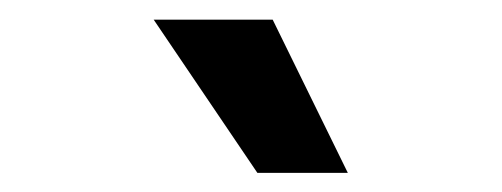

<svg xmlns="http://www.w3.org/2000/svg" viewBox="-20 -778 515 197"><path d="M137.7 -757.8H259.8L336.9 -600.6H244.1Z"/></svg>

Font: Pretendard JP SemiBold
Style: Regular
Weight: 600
Designer: Base glyphs from Inter by Rasmus Andersson; Hangeul glyphs from Noto Sans CJK(Source Han Sans) by Jang Soo-young and Kan
Foundry: Kil Hyung-jin
Version: Version 1.309